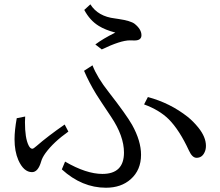

<svg xmlns="http://www.w3.org/2000/svg" viewBox="-20 -837 1020 890"><path d="M421.9 -630.9Q456.5 -657.2 514.6 -686Q467.8 -698.2 438 -716.8Q396.5 -742.2 370.6 -791L398.9 -816.9Q434.1 -760.7 513.2 -751.5Q522.5 -750 529.8 -749Q585.4 -740.7 604 -726.6Q635.7 -701.2 635.7 -673.8Q635.7 -649.4 603.5 -649.4L582 -649.9Q539.1 -649.9 451.7 -607.9ZM281.7 -87.9Q379.9 -30.8 454.6 -30.8Q554.7 -30.8 554.7 -129.9Q554.7 -206.5 495.1 -295.4Q442.4 -374 425.3 -401.4Q392.6 -455.1 369.6 -508.8L408.7 -534.2Q430.7 -477.5 483.9 -410.2Q566.4 -304.2 592.3 -258.3Q633.8 -183.6 633.8 -119.6Q633.8 -48.8 585.9 -6.3Q541.5 33.2 471.2 33.2Q359.9 33.2 266.6 -51.8ZM296.9 -227.1Q228 -178.2 190.9 -127.4Q175.8 -106.4 170.9 -88.9Q156.7 -39.1 128.4 -39.1Q89.8 -39.1 64.9 -95.2Q47.4 -135.7 47.4 -191.4Q47.4 -232.4 57.6 -289.1L96.7 -296.9Q95.7 -281.2 95.7 -270.5Q95.7 -197.3 112.3 -163.6Q120.1 -147.5 129.9 -147.5Q135.3 -147.5 149.4 -160.2Q202.6 -206.5 279.8 -259.8ZM665.5 -387.2Q769 -359.4 850.6 -294.9Q875.5 -274.9 899.4 -245.6Q934.6 -201.7 934.6 -161.1Q934.6 -143.1 927.7 -129.9Q916 -105.5 891.1 -105.5Q871.1 -105.5 856 -138.7Q811.5 -234.9 761.7 -284.7Q717.8 -327.6 647.9 -353Z"/></svg>

Font: BIZ UDPMincho
Style: Regular
Weight: 400
Designer: TypeBank Co., Ltd.
Foundry: Morisawa Inc.
Version: Version 1.06